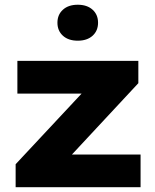

<svg xmlns="http://www.w3.org/2000/svg" viewBox="-20 -783 650 803"><path d="M45.4 0V-96.2L321.3 -391.6H52.7V-528.3H558.6V-435.1L280.8 -136.7H567.9V0ZM243.2 -633.5Q220.2 -654.3 220.2 -688Q220.2 -721.7 243.2 -742.4Q266.1 -763.2 305.2 -763.2Q344.2 -763.2 367.2 -742.4Q390.1 -721.7 390.1 -688Q390.1 -654.3 367.2 -633.5Q344.2 -612.8 305.2 -612.8Q266.1 -612.8 243.2 -633.5Z"/></svg>

Font: Bert Sans Black
Style: Regular
Weight: 900
Designer: Christian Robertson, Adam Twardoch, & Cristiano Sobral
Foundry: Google
Version: Version 12.135;January 10, 2020;FontCreator 12.0.0.2547 64-b